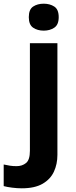

<svg xmlns="http://www.w3.org/2000/svg" viewBox="-84 -780 409 1040"><path d="M34 240Q9 240 -18.5 236.5Q-46 233 -64 228V111Q-46 115 -30 117.5Q-14 120 6 120Q36 120 57 103Q78 86 78 37V-546H227V59Q227 109 208 150Q189 191 146.5 215.5Q104 240 34 240ZM72 -687Q72 -729 95.5 -744.5Q119 -760 153 -760Q186 -760 210 -744.5Q234 -729 234 -687Q234 -646 210 -630Q186 -614 153 -614Q119 -614 95.5 -630Q72 -646 72 -687Z"/></svg>

Font: Noto Sans Devanagari
Style: Bold
Weight: 700
Version: Version 2.003